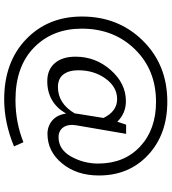

<svg xmlns="http://www.w3.org/2000/svg" viewBox="29 -672 820 918"><g transform="rotate(90 439.0 -213.0)"><path d="M620 -406 580 -173Q572 -131 588 -107Q604 -83 636 -83Q695 -83 728.5 -143Q762 -203 762 -272Q762 -397 680.5 -473Q599 -549 467 -549Q314 -549 215.5 -448Q117 -347 117 -194Q117 -54 207.5 34.5Q298 123 458 123Q565 123 660 85L680 130Q567 177 455 177Q277 177 168 72.5Q59 -32 59 -195Q59 -369 174.5 -486Q290 -603 466 -603Q622 -603 720.5 -511.5Q819 -420 819 -276Q819 -170 761.5 -100Q704 -30 620 -30Q583 -30 556 -53Q529 -76 523 -119Q471 -29 368 -29Q313 -29 282 -65Q251 -101 251 -164Q251 -260 315 -332.5Q379 -405 464 -405Q521 -405 562 -364L576 -406ZM396 -80Q475 -80 522 -160L525 -180L544 -298Q512 -363 454 -363Q396 -363 356 -308Q316 -253 316 -177Q316 -132 336 -106Q356 -80 396 -80Z"/></g></svg>

Font: EauTestInfant
Style: Italic
Weight: 400
Italic angle: -12°
Designer: Christian Thalmann (Catharsis Fonts)
Version: Version 0.001;PS 000.001;hotconv 1.0.88;makeotf.lib2.5.64775